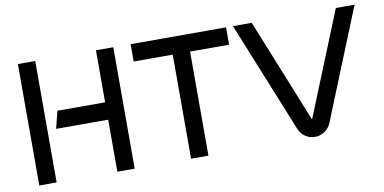

<svg xmlns="http://www.w3.org/2000/svg" viewBox="-68 -895 2178 1090"><g transform="rotate(-10 1020.5 -350.0)"><path d="M180 -700V0H80V-700ZM255 -400H530V-700H630V0H530V-300H230Z M1280 -600H1055V0H955V-600H730V-700H1280Z M1428 -700 1670 -100 1913 -700H2021L1764 -65Q1753 -36 1727.5 -18Q1702 0 1670 0Q1638 0 1613 -18Q1588 -36 1577 -65L1320 -700Z"/></g></svg>

Font: Skate blade
Style: Regular
Weight: 400
Italic angle: -7°
Designer: Valerio Brotto (Silverblur_type)
Version: Version 2.001